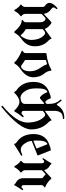

<svg xmlns="http://www.w3.org/2000/svg" viewBox="884 -1632 940 2749"><g transform="rotate(90 1354.5 -257.0)"><path d="M20.5 -493.7Q20.5 -542.5 86.9 -601.1Q95.2 -608.4 100.6 -608.4Q109.4 -608.4 109.4 -598.6Q109.4 -592.8 103 -586.4Q85.9 -569.3 85.9 -552Q85.9 -534.7 114.3 -515.6Q165.5 -480.5 175.3 -423.8Q176.8 -416.5 179.7 -416.5Q182.6 -416.5 186 -419.4L291.5 -518.1Q296.9 -522.9 302.7 -522.9Q308.6 -522.9 314 -519.5Q369.1 -484.4 390.6 -434.1Q393.1 -428.7 395.8 -428.7Q398.4 -428.7 400.9 -430.7L515.1 -514.6Q526.4 -522.9 532.5 -522.9Q538.6 -522.9 538.6 -514.2Q538.6 -500.5 565.4 -475.6Q642.1 -403.8 642.1 -286.6Q642.1 -169.4 542.5 -98.1Q482.4 -55.2 450.2 2Q445.8 9.8 439.2 9.8Q432.6 9.8 425.8 1.5Q348.6 -91.3 276.9 -97.2Q265.1 -98.1 265.1 -105.2Q265.1 -112.3 276.4 -119.1Q297.9 -131.8 297.9 -154.8V-361.8Q297.9 -410.2 267.1 -432.1Q257.3 -439 248 -439Q238.8 -439 231 -431.6L187.5 -390.6Q178.2 -381.8 178.2 -369.1V-149.9Q178.2 -116.2 207.5 -94.7Q212.9 -90.8 212.9 -86.7Q212.9 -82.5 206.5 -78.1Q167.5 -51.3 138.7 1Q133.8 9.8 128.7 9.8Q123.5 9.8 118.7 1Q89.8 -51.3 50.8 -78.1Q44.4 -82.5 44.4 -86.7Q44.4 -90.8 49.8 -94.7Q79.1 -116.2 79.1 -149.9V-396Q79.1 -419.9 60.5 -432.1Q20.5 -458 20.5 -493.7ZM397 -162.6Q397 -153.3 407.2 -148.4Q447.3 -127.9 476.1 -90.8Q481.9 -83.5 487.3 -83.5Q492.7 -83.5 498.5 -91.3Q551.3 -161.6 551.3 -235.4Q551.3 -344.2 492.2 -408.7Q470.7 -432.1 455.3 -432.1Q439.9 -432.1 431.6 -425.8L402.8 -404.3Q397 -399.9 397 -393.6Z M717.3 -116.2Q739.7 -128.9 739.7 -154.8V-441.4Q739.7 -450.2 747.6 -451.2Q893.1 -469.2 970.7 -519Q976.6 -522.9 983.4 -522.9Q990.2 -522.9 991.7 -513.2Q999 -460 1027.3 -427.7Q1085.9 -361.8 1085.9 -261.2Q1085.9 -161.6 971.2 -82Q918.9 -45.9 892.1 0.5Q886.7 9.8 880.9 9.8Q875 9.8 867.7 1.5Q824.2 -47.9 715.3 -94.7Q705.1 -99.1 705.1 -104.2Q705.1 -109.4 717.3 -116.2ZM838.9 -149.9Q838.9 -144 844.7 -141.1Q871.1 -127.4 913.6 -94.2Q921.9 -87.9 932.4 -87.9Q942.9 -87.9 956.5 -98.1Q1000 -129.9 1000 -214.8Q1000 -299.8 946.3 -371.1Q915.5 -413.1 906.7 -444.3Q902.8 -458.5 896 -458.5Q889.2 -458.5 882.8 -456.1Q870.6 -451.7 848.1 -446.8Q838.9 -444.8 838.9 -435.5Z M1152.3 -267.1Q1152.3 -427.2 1282.7 -483.9Q1351.1 -513.7 1382.3 -513.7Q1385.7 -513.7 1387.2 -510.3Q1416 -436 1441.9 -436Q1446.3 -436 1448.7 -438L1460.4 -446.8Q1467.3 -451.7 1467.3 -465.3V-492.2Q1467.3 -588.9 1410.6 -645.5Q1405.3 -650.9 1405.3 -658.7Q1405.3 -668 1415.5 -668Q1426.8 -668 1465.8 -607.9Q1471.2 -599.6 1476.3 -599.6Q1481.4 -599.6 1485.8 -606.9Q1545.9 -707 1665.5 -707Q1684.1 -707 1684.1 -696Q1684.1 -685.1 1665.5 -685.1Q1566.4 -685.1 1566.4 -561V-440.9Q1566.4 -432.6 1569.6 -432.6Q1572.8 -432.6 1576.2 -435.1L1684.1 -514.6Q1695.3 -522.9 1701.4 -522.9Q1707.5 -522.9 1707.5 -514.2Q1707.5 -501.5 1734.4 -475.6Q1832.5 -380.4 1832.5 -231.4Q1832.5 -70.8 1515.6 188.5Q1510.3 192.9 1502.4 192.9Q1494.6 192.9 1494.6 182.6Q1494.6 177.2 1501 171.9Q1733.9 -24.9 1733.9 -177.2Q1733.9 -327.6 1661.1 -408.7Q1640.1 -432.1 1624.5 -432.1Q1608.9 -432.1 1600.1 -425.8L1574.2 -406.7Q1566.4 -400.9 1566.4 -390.1V-129.9Q1566.4 -94.7 1600.1 -94.7Q1612.8 -94.7 1635.3 -118.7Q1641.6 -125.5 1646.5 -125.5Q1657.7 -125.5 1657.7 -115.2Q1657.7 -110.8 1651.9 -104Q1601.1 -44.4 1577.1 2.9Q1573.7 9.8 1568.4 9.8Q1563 9.8 1556.6 2.9Q1493.7 -64.9 1438 -64.9Q1380.4 -64.9 1312 3.4Q1305.7 9.8 1298.8 9.8Q1292 9.8 1288.8 -2Q1285.6 -13.7 1274.4 -21Q1152.3 -100.1 1152.3 -267.1ZM1244.6 -314Q1244.6 -215.3 1271 -167.5Q1319.3 -79.6 1381.8 -79.6Q1408.2 -79.6 1437.7 -94.7Q1467.3 -109.9 1467.3 -142.6V-410.2Q1467.3 -419.4 1463.9 -419.4Q1455.1 -419.4 1395 -364.7Q1387.2 -357.4 1381.1 -357.4Q1375 -357.4 1370.1 -360.8Q1327.1 -392.1 1300.8 -459.5Q1298.8 -464.4 1296.4 -464.4Q1293.9 -464.4 1292.5 -463.9Q1244.6 -447.8 1244.6 -314Z M1898.9 -267.1Q1898.9 -427.2 2029.3 -483.9Q2097.7 -513.7 2128.9 -513.7Q2132.3 -513.7 2133.8 -510.3L2203.1 -335.9Q2204.6 -333 2204.6 -330.1Q2204.6 -323.7 2196.3 -320.3L2005.9 -244.6Q1997.1 -241.2 1997.1 -234.9Q1997.1 -232.4 1997.6 -230Q2003.9 -193.4 2017.6 -167.5Q2062.5 -83.5 2125 -83.5Q2150.4 -83.5 2189.5 -103Q2196.3 -106.4 2199.2 -106.4Q2209.5 -106.4 2209.5 -94.7Q2209.5 -89.4 2200.7 -84.5Q2128.4 -43.9 2058.6 3.4Q2049.3 9.8 2043.9 9.8Q2038.6 9.8 2035.4 -2Q2032.2 -13.7 2021 -21Q1898.9 -100.1 1898.9 -267.1ZM1991.2 -314Q1991.2 -280.8 1993.2 -270Q1994.1 -265.6 1996.8 -265.6Q1999.5 -265.6 2002.9 -267.1L2097.7 -304.7Q2104.5 -307.6 2104.5 -313.5Q2104.5 -315.9 2103 -319.3L2047.4 -459.5Q2045.4 -464.4 2042.7 -464.4Q2040 -464.4 2039.1 -463.9Q1991.2 -445.8 1991.2 -314Z M2245.1 -404.8Q2245.1 -409.2 2252.9 -419.9Q2290.5 -471.7 2311.5 -514.2Q2315.9 -522.9 2323 -522.9Q2330.1 -522.9 2334 -514.6Q2337.9 -506.3 2349.6 -500.5Q2398.4 -476.1 2412.1 -427.7Q2414.6 -420.9 2417.5 -420.9Q2420.4 -420.9 2423.3 -423.8L2525.4 -519Q2529.8 -522.9 2533.2 -522.9Q2536.6 -522.9 2539.6 -519Q2588.4 -462.9 2649.9 -437.5Q2663.1 -432.1 2663.1 -426.8Q2663.1 -421.4 2651.9 -416Q2629.9 -404.8 2629.9 -376V-128.4Q2629.9 -94.7 2657.7 -94.7Q2667.5 -94.7 2675.8 -106.4Q2684.1 -118.2 2692.9 -118.2Q2701.7 -118.2 2701.7 -108.4Q2701.7 -104 2693.8 -93.3Q2656.7 -41.5 2635.3 1Q2630.9 9.8 2623.8 9.8Q2616.7 9.8 2612.8 1.5Q2608.9 -6.8 2597.2 -12.7Q2530.8 -45.9 2530.8 -119.6V-387.2Q2530.8 -394 2525.9 -397.5Q2495.6 -418 2480 -437.5Q2478 -439.9 2475.3 -439.9Q2472.7 -439.9 2470.2 -437.5L2424.3 -394.5Q2416 -386.7 2416 -376.5V-149.9Q2416 -115.7 2445.3 -94.7Q2450.7 -90.8 2450.7 -86.7Q2450.7 -82.5 2444.3 -78.1Q2404.3 -49.3 2376.5 1Q2371.6 9.8 2366.5 9.8Q2361.3 9.8 2356.4 1Q2327.6 -51.3 2288.6 -78.1Q2282.2 -82.5 2282.2 -86.7Q2282.2 -90.8 2287.6 -94.7Q2316.9 -115.2 2316.9 -149.9V-384.8Q2316.9 -418.5 2288.6 -418.5Q2278.8 -418.5 2270.5 -406.7Q2262.2 -395 2253.7 -395Q2245.1 -395 2245.1 -404.8Z"/></g></svg>

Font: UnifrakturMaguntia
Style: Book
Weight: 400
Designer: j. 'mach' wust, Gerrit Ansmann, Georg Duffner, based on a font by Peter Wiegel, original typeface by Carl Albert Fahrenw
Version: Version 2017-03-19